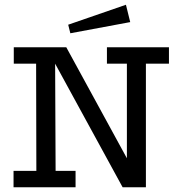

<svg xmlns="http://www.w3.org/2000/svg" viewBox="-20 -788 758 808"><path d="M38 -589H259L514 -122V-520H430V-589H691V-520H594V0H496L212 -520L214 -69H298V0H37V-69H133L132 -520H38ZM510 -768 528 -695 276 -648 267 -684Z"/></svg>

Font: Podkova
Style: Regular
Weight: 400
Designer: Ilya Yudin
Foundry: Cyreal (www.cyreal.org)
Version: Version 2.103